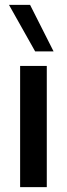

<svg xmlns="http://www.w3.org/2000/svg" viewBox="-20 -772 276 792"><path d="M63 -500V0H173V-500ZM125 -560H201L104 -752H17Z"/></svg>

Font: Goli Medium
Style: Regular
Weight: 500
Designer: jaikishan Patel
Foundry: MagicType
Version: Version 1.000;Glyphs 3.2 (3242)